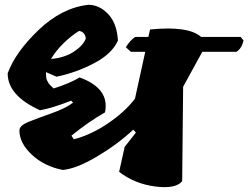

<svg xmlns="http://www.w3.org/2000/svg" viewBox="-20 -781 1036 801"><path d="M61 -237Q61 -257 99 -272.5Q137 -288 195.5 -308.5Q254 -329 285 -353L277 -361Q198 -330 147 -321Q12 -382 12 -475Q44 -563 140.5 -655.5Q237 -748 348 -761Q395 -761 431.5 -722Q468 -683 472 -612Q448 -557 373 -517.5Q298 -478 216 -461L172 -480V-472Q172 -453 176.5 -445Q181 -437 182 -435Q183 -433 187 -428.5Q191 -424 192 -423Q193 -422 198 -417.5Q203 -413 204 -412Q273 -434 312 -458Q439 -412 418 -312Q352 -275 278 -215L288 -200Q359 -218 430 -266Q501 -314 543 -369L586 -565H526L505 -584Q523 -613 544 -627H599L606 -658Q766 -674 819 -627H984L996 -612Q989 -580 967 -565H824L744 -419L740 -25Q713 8 627.5 -3Q542 -14 477 -64L500 -168L547 -228L536 -240Q468 -177 383 -127Q298 -77 242 -72Q165 -87 113 -135.5Q61 -184 61 -237ZM193 -535Q249 -540 287.5 -565Q326 -590 338 -620Q335 -648 310 -652Q277 -632 244.5 -600Q212 -568 193 -535Z"/></svg>

Font: Tillana ExtraBold
Style: Regular
Weight: 800
Designer: Lipi Raval (Devanagari, Latin), Jonny Pinhorn (Latin)
Foundry: Indian Type Foundry
Version: Version 2.003;PS 1.0;hotconv 1.0.79;makeotf.lib2.5.61930; tt